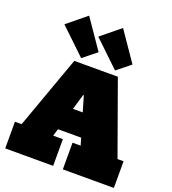

<svg xmlns="http://www.w3.org/2000/svg" viewBox="-191 -1260 1251 1400"><g transform="rotate(20 434.5 -559.5)"><path d="M520 -1119 676 -892 571 -808 372 -998ZM257 -1119 413 -892 308 -808 109 -998ZM650 -440V-263H194V-440ZM809 -207H856V0H460V-207H523L372 -720L474 -560H376L461 -720L310 -207H385V0H13V-207H65L268 -772H606Z"/></g></svg>

Font: Hepta Slab ExtraLight Black
Style: Regular
Weight: 900
Version: Version 1.102